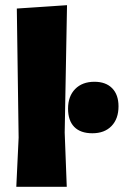

<svg xmlns="http://www.w3.org/2000/svg" viewBox="-20 -722 478 742"><path d="M239 -702 230 -210 238 0H43L52 -190L45 -689ZM345 -406Q389 -406 413.5 -381Q438 -356 438 -311Q438 -263 411 -235Q384 -207 337 -207Q291 -207 267 -231.5Q243 -256 243 -302Q243 -350 270.5 -378Q298 -406 345 -406Z"/></svg>

Font: Alegreya Sans SC Black
Style: Regular
Weight: 900
Designer: Juan Pablo del Peral
Foundry: Huerta Tipografica
Version: Version 2.007